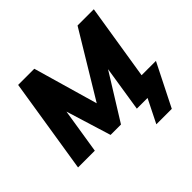

<svg xmlns="http://www.w3.org/2000/svg" viewBox="-201 -937 1344 1344"><g transform="rotate(-45 470.5 -265.5)"><path d="M28 0 140 -705H300L438 -225L728 -705H889L799 -142H941L782 174H629L716 0H610L663 -338L453 0H350L247 -334L194 0Z"/></g></svg>

Font: Mulish Black
Style: Italic
Weight: 900
Italic angle: -9°
Designer: Vernon Adams
Foundry: Vernon Adams
Version: Version 3.603; ttfautohint (v1.8.3)